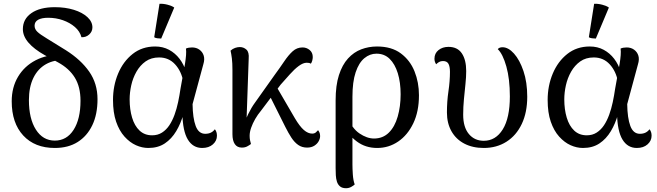

<svg xmlns="http://www.w3.org/2000/svg" viewBox="-20 -769 3476 1016"><path d="M270 14Q164 14 103 -52Q42 -118 42 -233Q42 -307 75.5 -363Q109 -419 168.5 -450Q228 -481 307 -480L328 -451Q267 -454 223.5 -429.5Q180 -405 156.5 -356.5Q133 -308 133 -239Q133 -141 170 -83Q207 -25 270 -25Q333 -25 369.5 -82Q406 -139 406 -236Q406 -309 376 -358Q346 -407 287 -439L217 -477Q160 -509 130.5 -543.5Q101 -578 101 -615Q101 -668 146 -699.5Q191 -731 270 -731Q326 -731 371 -717Q416 -703 442.5 -678.5Q469 -654 469 -624Q469 -602 452 -586.5Q435 -571 411 -572Q403 -603 376.5 -626Q350 -649 313 -662Q276 -675 235 -675Q201 -675 182 -664.5Q163 -654 163 -633Q163 -615 177.5 -601Q192 -587 227 -566L329 -503Q408 -453 452 -390Q496 -327 496 -244Q496 -164 468.5 -106.5Q441 -49 391 -17.5Q341 14 270 14Z M765 14Q732 14 699.5 -0.5Q667 -15 639 -46Q611 -77 594.5 -125Q578 -173 578 -240Q578 -315 605 -379.5Q632 -444 682 -483.5Q732 -523 801 -523Q842 -523 874.5 -505.5Q907 -488 930 -458Q953 -428 965 -388L950 -336Q940 -392 906.5 -428.5Q873 -465 822 -465Q780 -465 750.5 -444Q721 -423 702 -389.5Q683 -356 674.5 -317.5Q666 -279 666 -243Q666 -190 679 -146.5Q692 -103 718.5 -78Q745 -53 785 -53Q815 -53 837.5 -67.5Q860 -82 876 -106Q892 -130 903.5 -161.5Q915 -193 922.5 -228.5Q930 -264 935 -299L959 -432Q963 -457 964.5 -477Q966 -497 964 -512Q970 -515 978.5 -516.5Q987 -518 996 -518Q1019 -518 1035.5 -506Q1052 -494 1058 -474.5Q1064 -455 1056 -429L999 -218Q1000 -144 1015.5 -102.5Q1031 -61 1066 -61Q1083 -61 1095.5 -67Q1108 -73 1117 -85Q1128 -72 1128 -51Q1128 -24 1106.5 -5Q1085 14 1050 14Q1001 14 974 -30.5Q947 -75 945 -168L950 -164Q937 -116 912.5 -75Q888 -34 852 -10Q816 14 765 14ZM833 -565Q824 -565 812.5 -566.5Q801 -568 796 -572L824 -749Q844 -750 867 -744Q890 -738 902 -729Z M1260 12Q1235 12 1222.5 -6.5Q1210 -25 1210 -59V-399Q1210 -436 1207 -460Q1204 -484 1200 -501Q1211 -511 1224 -515.5Q1237 -520 1249 -520Q1269 -520 1284 -506.5Q1299 -493 1296 -458L1283 -87L1270 -90Q1275 -128 1293 -164.5Q1311 -201 1328 -224L1433 -372Q1461 -410 1483.5 -443.5Q1506 -477 1528.5 -497.5Q1551 -518 1581 -518Q1602 -518 1618.5 -504.5Q1635 -491 1635 -467Q1635 -459 1632.5 -449Q1630 -439 1625 -432Q1620 -435 1615 -436Q1610 -437 1603 -437Q1584 -437 1561 -420Q1538 -403 1514 -376Q1490 -349 1465 -321L1361 -183Q1344 -163 1330.5 -139.5Q1317 -116 1309 -93Q1301 -70 1301 -51Q1301 -37 1303 -27.5Q1305 -18 1308 -7Q1299 0 1287.5 6Q1276 12 1260 12ZM1605 12Q1578 12 1558 -2Q1538 -16 1522 -40.5Q1506 -65 1490 -97L1394 -289L1430 -333L1540 -144Q1566 -100 1588 -81Q1610 -62 1632 -62Q1644 -62 1651.5 -68.5Q1659 -75 1663 -80Q1666 -77 1670 -69Q1674 -61 1674 -49Q1674 -36 1666.5 -22Q1659 -8 1643.5 2Q1628 12 1605 12Z M1811 227Q1791 227 1779.5 217.5Q1768 208 1763 192.5Q1758 177 1757 158Q1756 139 1756 120V-238Q1756 -317 1773.5 -371.5Q1791 -426 1821.5 -459.5Q1852 -493 1891.5 -508Q1931 -523 1975 -523Q2052 -523 2101 -486.5Q2150 -450 2173.5 -391.5Q2197 -333 2197 -265Q2197 -179 2167 -116.5Q2137 -54 2087 -20Q2037 14 1976 14Q1914 14 1868 -20.5Q1822 -55 1790 -112L1818 -152Q1842 -90 1882 -63Q1922 -36 1959 -36Q2006 -36 2037.5 -67Q2069 -98 2084.5 -152Q2100 -206 2100 -270Q2100 -333 2085 -381.5Q2070 -430 2042 -457.5Q2014 -485 1972 -485Q1937 -485 1908 -461Q1879 -437 1862 -386.5Q1845 -336 1845 -257V101Q1845 123 1847 154Q1849 185 1857 207Q1851 213 1838.5 220Q1826 227 1811 227Z M2540 14Q2481 14 2437 -9Q2393 -32 2369 -74.5Q2345 -117 2345 -174Q2345 -232 2353 -286Q2361 -340 2361 -389Q2361 -417 2353 -431.5Q2345 -446 2324 -446Q2312 -446 2303.5 -441Q2295 -436 2288 -429Q2279 -442 2279 -458Q2279 -487 2300.5 -504Q2322 -521 2353 -521Q2401 -521 2424 -486.5Q2447 -452 2447 -393Q2447 -362 2443 -324Q2439 -286 2435 -244.5Q2431 -203 2431 -162Q2431 -96 2461 -60Q2491 -24 2540 -24Q2603 -24 2640.5 -84.5Q2678 -145 2678 -259Q2678 -351 2659.5 -417Q2641 -483 2614 -509Q2622 -519 2639 -519Q2670 -519 2700 -485.5Q2730 -452 2750 -393Q2770 -334 2770 -257Q2770 -174 2741 -113Q2712 -52 2660 -19Q2608 14 2540 14Z M3065 14Q3032 14 2999.5 -0.5Q2967 -15 2939 -46Q2911 -77 2894.5 -125Q2878 -173 2878 -240Q2878 -315 2905 -379.5Q2932 -444 2982 -483.5Q3032 -523 3101 -523Q3142 -523 3174.5 -505.5Q3207 -488 3230 -458Q3253 -428 3265 -388L3250 -336Q3240 -392 3206.5 -428.5Q3173 -465 3122 -465Q3080 -465 3050.5 -444Q3021 -423 3002 -389.5Q2983 -356 2974.5 -317.5Q2966 -279 2966 -243Q2966 -190 2979 -146.5Q2992 -103 3018.5 -78Q3045 -53 3085 -53Q3115 -53 3137.5 -67.5Q3160 -82 3176 -106Q3192 -130 3203.5 -161.5Q3215 -193 3222.5 -228.5Q3230 -264 3235 -299L3259 -432Q3263 -457 3264.5 -477Q3266 -497 3264 -512Q3270 -515 3278.5 -516.5Q3287 -518 3296 -518Q3319 -518 3335.5 -506Q3352 -494 3358 -474.5Q3364 -455 3356 -429L3299 -218Q3300 -144 3315.5 -102.5Q3331 -61 3366 -61Q3383 -61 3395.5 -67Q3408 -73 3417 -85Q3428 -72 3428 -51Q3428 -24 3406.5 -5Q3385 14 3350 14Q3301 14 3274 -30.5Q3247 -75 3245 -168L3250 -164Q3237 -116 3212.5 -75Q3188 -34 3152 -10Q3116 14 3065 14ZM3133 -565Q3124 -565 3112.5 -566.5Q3101 -568 3096 -572L3124 -749Q3144 -750 3167 -744Q3190 -738 3202 -729Z"/></svg>

Font: Arima Thin Medium
Style: Regular
Weight: 500
Version: Version 1.100